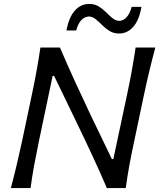

<svg xmlns="http://www.w3.org/2000/svg" viewBox="-20 -954 808 974"><path d="M35 0Q51 -59.5 64 -114.5Q77 -169.5 91.5 -236L141.5 -473Q156 -541 166 -597Q176 -653 185 -713H284Q323.5 -621 362.5 -536Q401.5 -451 440.5 -369L547.5 -147H555L624.5 -473.5Q639 -541.5 649 -597.5Q659 -653.5 668 -713H768Q752 -653.5 738.5 -597.5Q725 -541.5 710.5 -473.5L660.5 -236Q646 -169 636 -114.2Q626 -59.5 618 0H522Q489 -77.5 450.2 -161Q411.5 -244.5 362.5 -345.5L254.5 -569H247L177 -235.5Q163 -168.5 153 -114Q143 -59.5 135 0ZM584 -784Q556.5 -784 536 -796.8Q515.5 -809.5 498.8 -826.2Q482 -843 466 -856.2Q450 -869.5 431 -870.5Q384.5 -867 366.5 -799.5H317Q329 -864.5 358.8 -899.2Q388.5 -934 433 -934Q460 -934 480.5 -921.5Q501 -909 517.8 -892Q534.5 -875 550.5 -862Q566.5 -849 585.5 -848Q629 -851 648 -919H697.5Q686.5 -853.5 656.8 -818.8Q627 -784 584 -784Z"/></svg>

Font: Commissioner Flair
Style: Italic
Weight: 400
Italic angle: -12°
Designer: Kostas Bartsokas
Foundry: Kostas Bartsokas
Version: Version 1.000; ttfautohint (v1.8.3)